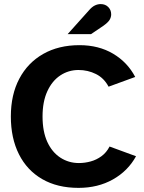

<svg xmlns="http://www.w3.org/2000/svg" viewBox="-20 -899 698 931"><path d="M360.8 12Q258.3 12 184.7 -30.5Q111.1 -72.9 71.9 -150.9Q32.6 -228.9 32.6 -334.2Q32.6 -439.8 73.6 -517.3Q114.5 -594.8 189.4 -637.4Q264.2 -680 365.6 -680Q458.5 -680 528.4 -638.6Q598.4 -597.1 635.6 -525.8L506.5 -478.7Q484.5 -520.4 445.3 -540Q406.1 -559.6 360.6 -559.6Q312.1 -559.6 272.3 -533.2Q232.6 -506.9 209.4 -456.3Q186.3 -405.8 186.3 -334.2Q186.3 -261.6 209.2 -211.3Q232.2 -161.1 272.6 -134.7Q312.9 -108.4 362.7 -108.4Q391.3 -108.4 419.6 -116.2Q447.9 -123.9 472.1 -141.6Q496.3 -159.3 511.3 -188.5L639.6 -141.4Q600.4 -69.9 527.5 -28.9Q454.7 12 360.8 12ZM307.9 -733.4 411.1 -848.6Q425.2 -865.2 439.3 -872.2Q453.4 -879.2 468.2 -879.2Q490.7 -879.2 504.9 -864.9Q519.1 -850.5 519.1 -829.6Q519.1 -816 511.9 -803.4Q504.7 -790.8 481.5 -774.1L421.2 -733.4Z"/></svg>

Font: Atkinson Hyperlegible Next
Style: Regular
Weight: 400
Designer: Elliott Scott, Megan Eiswerth, Linus Boman, Theodore Petrosky, Letters from Sweden
Foundry: Applied Design Works, Letters from Sweden
Version: Version 2.001